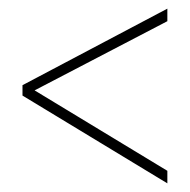

<svg xmlns="http://www.w3.org/2000/svg" viewBox="-20 -626 439 444"><path d="M367 -202 32 -405V-429L367 -606V-577L60 -417L367 -231Z"/></svg>

Font: Noto Sans Tamil UI ExtraCondensed Thin
Style: Regular
Weight: 100
Width: 2
Designer: Jelle Bosma - Monotype Design Team
Foundry: Monotype Imaging Inc.
Version: Version 2.004; ttfautohint (v1.8.4.7-5d5b)